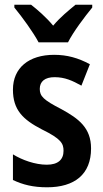

<svg xmlns="http://www.w3.org/2000/svg" viewBox="-20 -786 437 816"><path d="M144 -606H269C291 -650 340 -715 372 -754V-766H301C270 -740 238 -715 206 -677C176 -713 139 -745 112 -766H41V-754C74 -714 122 -648 144 -606ZM367 -155C367 -243 314 -282 241 -322C165 -361 149 -377 149 -408C149 -440 171 -458 212 -458C256 -458 288 -443 326 -422L362 -513C312 -540 265 -553 210 -553C103 -553 35 -498 35 -405C35 -319 77 -278 158 -236C240 -196 250 -176 250 -145C250 -108 227 -86 179 -86C129 -86 74 -106 35 -130V-21C77 -1 121 10 180 10C297 10 367 -45 367 -155Z"/></svg>

Font: Noto Sans Gurmukhi UI Condensed SemiBold
Style: Regular
Weight: 600
Width: 3
Designer: Jelle Bosma - Monotype Design Team
Foundry: Monotype Imaging Inc.
Version: Version 2.004